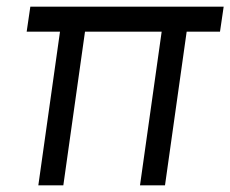

<svg xmlns="http://www.w3.org/2000/svg" viewBox="-20 -556 691 576"><path d="M95 0 160 -461H60L71 -536H651L640 -461H540L475 0H400L465 -461H235L170 0Z"/></svg>

Font: Plus Jakarta Sans
Style: Italic
Weight: 400
Italic angle: -8°
Designer: Gumpita Rahayu
Foundry: Tokotype
Version: Version 2.006